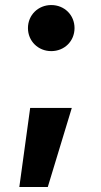

<svg xmlns="http://www.w3.org/2000/svg" viewBox="-20 -541 400 761"><path d="M56.6 200.2H169.4L264.6 -113.3H99.6ZM183.1 -338.4C235.4 -338.4 275.4 -377.9 275.4 -429.7C275.4 -481.4 235.4 -521 183.1 -521C131.3 -521 90.8 -481.4 90.8 -429.7C90.8 -377.9 131.3 -338.4 183.1 -338.4Z"/></svg>

Font: Inter ExtraBold
Style: Regular
Weight: 800
Designer: Rasmus Andersson
Foundry: rsms
Version: Version 4.001;git-9221beed3